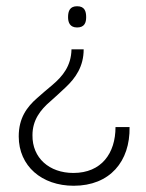

<svg xmlns="http://www.w3.org/2000/svg" viewBox="-20 -396 469 615"><path d="M227 -376C204 -376 198 -361 198 -341C198 -324 204 -308 227 -308C251 -308 256 -324 256 -341C256 -360 251 -376 227 -376ZM209 -238C208 -185 181 -152 148 -124C131 -110 115 -96 99 -82C66 -53 40 -18 40 41C40 136 114 199 216 199C332 199 397 121 395 11H350C350 95 305 158 215 158C138 158 83 110 84 37C84 -11 109 -44 142 -72C158 -86 174 -101 190 -116C222 -146 248 -183 248 -238Z"/></svg>

Font: OSH Darker Grotesque
Style: Regular
Weight: 400
Designer: Gabriel Lam
Foundry: TypeRant
Version: Version 1.000;Glyphs 3.1.1 (3148)